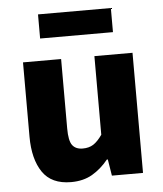

<svg xmlns="http://www.w3.org/2000/svg" viewBox="-51 -735 675 793"><g transform="rotate(-5 286.5 -339.0)"><path d="M212 12Q131 12 94 -42.5Q57 -97 57 -190V-498H215V-210Q215 -159 229 -140.5Q243 -122 272 -122Q298 -122 316 -133.5Q334 -145 353 -172V-498H511V0H382L371 -68H367Q337 -31 300 -9.5Q263 12 212 12ZM136 -590V-690H438V-590Z"/></g></svg>

Font: Mada ExtraBold
Style: Regular
Weight: 800
Designer: Khaled Hosny
Version: Version 1.5